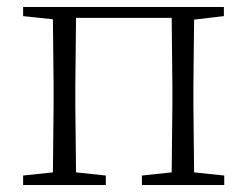

<svg xmlns="http://www.w3.org/2000/svg" viewBox="-20 -528 707 548"><path d="M46 -482 131 -473 133 -283V-226L131 -36L46 -27V0H282V-27L197 -36L195 -226V-283L197 -477H470L472 -283V-226L470 -36L385 -27V0H620V-27L534 -36L532 -226V-283L534 -472L619 -482V-508H46Z"/></svg>

Font: Noto Serif CJK SC ExtraLight
Style: Regular
Weight: 200
Designer: Ryoko NISHIZUKA 西塚涼子 (kana & ideographs); Frank Grießhammer (Latin, Greek & Cyrillic); Wenlong ZHANG 张文龙 (bopomofo); San
Foundry: Adobe
Version: Version 2.001;hotconv 1.1.0;makeotfexe 2.6.0